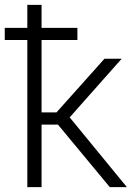

<svg xmlns="http://www.w3.org/2000/svg" viewBox="-25 -770 546 790"><path d="M213.4 -257.3H146V0H87.4V-605.5H-5.4V-655.3H87.4V-750H146V-655.3H293.5V-605.5H146V-307.6H207.5L404.8 -528.3H475.6L261.7 -287.1L497.1 0H426.8Z"/></svg>

Font: Roboto Light
Style: Regular
Weight: 300
Designer: Google
Version: Version 2.134; 2016; ttfautohint (v1.6)